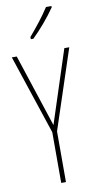

<svg xmlns="http://www.w3.org/2000/svg" viewBox="-103 -993 522 1037"><g transform="rotate(-10 157.5 -475.0)"><path d="M259 -943V-950H229C195 -898 163 -858 118 -805V-793H132C171 -830 226 -894 259 -943ZM158 -315 27 -714H0L145 -278V0H171V-278L315 -714H288Z"/></g></svg>

Font: Noto Sans Georgian ExtraCondensed Thin
Style: Regular
Weight: 100
Width: 2
Designer: Monotype Design Team, Akaki Razmadze
Foundry: Google LLC
Version: Version 2.005